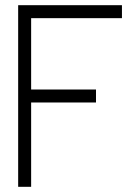

<svg xmlns="http://www.w3.org/2000/svg" viewBox="-20 -720 540 740"><path d="M50 0H100V-325H350V-375H100V-650H450V-700H50Z"/></svg>

Font: LS-VG5000 Light
Style: Regular
Weight: 400
Designer: Justin Bihan, 2021
Foundry: Justin Bihan, 2021
Version: Version 1.000;Glyphs 3.1.2 (3151)